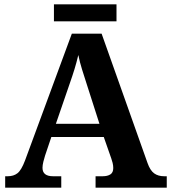

<svg xmlns="http://www.w3.org/2000/svg" viewBox="-20 -870 793 890"><path d="M4 0V-53H16Q43 -53 61 -67Q79 -81 96 -126L313 -714H451L664 -114Q676 -80 694.5 -66.5Q713 -53 741 -53H753V0H423V-53H456Q478 -53 491.5 -61.5Q505 -70 505 -91Q505 -103 502 -115Q499 -127 496 -135L461 -235H218L189 -149Q185 -137 181 -120.5Q177 -104 177 -92Q177 -53 226 -53H264V0ZM239 -296H441L382 -480Q371 -514 360.5 -547.5Q350 -581 343 -615Q335 -581 325.5 -550Q316 -519 304 -485ZM230 -771V-850H520V-771Z"/></svg>

Font: Noto Serif Ethiopic
Style: Bold
Weight: 700
Designer: Monotype Design Team
Foundry: Monotype Imaging Inc.
Version: Version 2.102; ttfautohint (v1.8.4.7-5d5b)